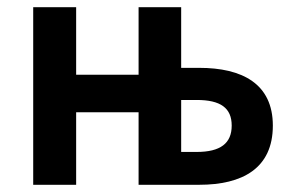

<svg xmlns="http://www.w3.org/2000/svg" viewBox="-20 -512 815 532"><path d="M72 0H191V-201H364V0H532C651 0 736 -45 736 -164C736 -280 651 -324 532 -324H482V-492H364V-305H191V-492H72ZM482 -91V-235H525C591 -235 622 -213 622 -164C622 -115 591 -91 525 -91Z"/></svg>

Font: Source Sans Pro Semibold
Style: Regular
Weight: 600
Designer: Paul D. Hunt
Foundry: Adobe Systems Incorporated
Version: Version 3.006;hotconv 1.0.111;makeotfexe 2.5.65597